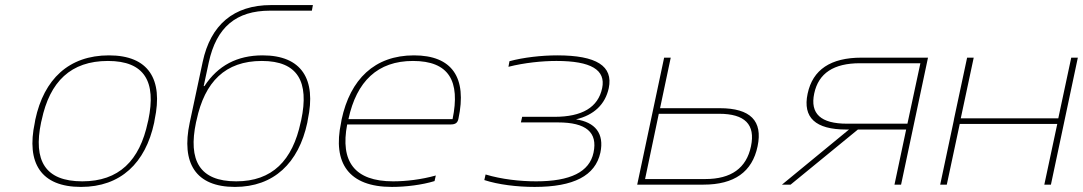

<svg xmlns="http://www.w3.org/2000/svg" viewBox="-20 -727 4264 756"><path d="M119 -256 117 -244C83 -85 141 9 299 9C455 9 553 -85 587 -244L589 -256C623 -415 565 -509 409 -509C251 -509 153 -415 119 -256ZM142 -246 144 -254C176 -406 259 -487 405 -487C549 -487 596 -406 564 -254L562 -246C530 -94 448 -13 304 -13C158 -13 110 -94 142 -246Z M1190 -244 1192 -256C1226 -415 1168 -509 1014 -509C914 -509 838 -469 785 -388H782L802 -481C832 -620 910 -685 1043 -685H1208L1212 -707H1047C900 -707 809 -629 778 -483L727 -244C693 -85 750 9 905 9C1058 9 1156 -85 1190 -244ZM752 -246 754 -254C786 -405 867 -487 1011 -487C1153 -487 1198 -405 1166 -254L1164 -246C1132 -95 1052 -13 910 -13C766 -13 720 -95 752 -246Z M1785 -259C1820 -422 1760 -509 1610 -509C1455 -509 1359 -415 1325 -256L1323 -244C1289 -85 1353 9 1523 9C1578 9 1642 1 1691 -14L1696 -36C1639 -20 1578 -13 1528 -13C1376 -13 1319 -91 1347 -237H1755C1775 -237 1782 -245 1785 -259ZM1352 -258C1384 -407 1467 -487 1606 -487C1748 -487 1793 -408 1762 -258Z M2163 -267H2036L2031 -245H2177C2288 -245 2334 -206 2317 -126C2301 -50 2226 -13 2091 -13C2028 -13 1955 -21 1892 -40L1887 -18C1942 0 2016 9 2085 9C2239 9 2324 -35 2344 -126C2360 -202 2323 -246 2248 -257C2319 -274 2363 -316 2377 -380C2395 -467 2329 -509 2174 -509C2113 -509 2041 -501 1986 -486L1982 -464C2045 -480 2115 -487 2171 -487C2307 -487 2366 -452 2351 -380C2335 -304 2272 -267 2163 -267Z M2489 0H2750C2871 0 2942 -50 2963 -151C2984 -251 2935 -301 2814 -301H2579L2621 -500H2595ZM2520 -22 2574 -279H2811C2913 -279 2955 -237 2937 -151C2919 -65 2859 -22 2757 -22Z M3634 -500H3372C3251 -500 3180 -453 3160 -358C3140 -264 3191 -217 3312 -217H3323L3059 0H3093L3358 -217H3548L3502 0H3528ZM3186 -359C3203 -439 3263 -478 3366 -478H3604L3553 -240H3315C3212 -240 3169 -279 3186 -359Z M3682 0H3708L3759 -239H4143L4092 0H4118L4224 -500H4198L4147 -261H3763L3814 -500H3788L3737 -261L3735 -250Z"/></svg>

Font: LT Wave Mono Thin
Style: Italic
Weight: 100
Designer: Daniel Lyons
Version: Version 2.5 (Glyphs App)